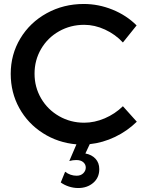

<svg xmlns="http://www.w3.org/2000/svg" viewBox="-20 -723 737 967"><path d="M480 129Q480 172 449.5 198Q419 224 374 224Q350 224 327 216.5Q304 209 286 196L308 142Q334 162 366 162Q387 162 399.5 149.5Q412 137 412 121Q412 105 399.5 94Q387 83 364 83Q347 83 329 88L365 4Q272 -4 196 -52.5Q120 -101 77 -179Q34 -257 34 -351Q34 -449 82.5 -529.5Q131 -610 215.5 -656.5Q300 -703 402 -703Q476 -703 546.5 -674.5Q617 -646 668 -595L599 -509Q561 -550 509 -574Q457 -598 404 -598Q335 -598 277.5 -565.5Q220 -533 187 -476.5Q154 -420 154 -352Q154 -284 187 -227.5Q220 -171 277.5 -138Q335 -105 404 -105Q456 -105 507.5 -127Q559 -149 599 -188L669 -110Q621 -63 559.5 -33.5Q498 -4 432 3L410 50Q442 56 461 76.5Q480 97 480 129Z"/></svg>

Font: Sapa
Style: Regular
Weight: 400
Version: Version 1.20 June 8, 2016